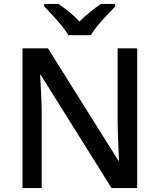

<svg xmlns="http://www.w3.org/2000/svg" viewBox="-20 -961 816 981"><path d="M681 0H550L189 -577H185Q187 -537 190 -485.5Q193 -434 193 -380V0H95V-714H225L585 -140H588Q587 -161 585.5 -193Q584 -225 583 -261.5Q582 -298 581 -330V-714H681ZM330 -781Q316 -804 294 -831Q272 -858 248 -883.5Q224 -909 206 -928V-941H278Q304 -924 332.5 -901Q361 -878 386 -851Q413 -878 441.5 -901Q470 -924 496 -941H569V-928Q551 -909 526.5 -883.5Q502 -858 479.5 -831Q457 -804 444 -781Z"/></svg>

Font: Noto Sans Telugu Medium
Style: Regular
Weight: 500
Designer: Jelle Bosma - Monotype Design Team
Foundry: Monotype Imaging Inc.
Version: Version 2.005; ttfautohint (v1.8.4.7-5d5b)